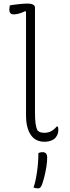

<svg xmlns="http://www.w3.org/2000/svg" viewBox="-20 -780 390 1070"><path d="M35 -750Q43 -752 53 -753Q63 -754 73.5 -755.5Q84 -757 95 -758Q106 -759 116 -759.5Q126 -760 135 -760Q145 -760 154 -758Q163 -756 169 -751Q175 -746 175 -737Q175 -679 175 -620.5Q175 -562 175 -503.5Q175 -445 175 -386Q175 -327 175 -268.5Q175 -210 175 -152Q175 -115 178 -93Q181 -71 188 -54Q197 -45 206 -42.5Q215 -40 228 -40Q249 -40 265.5 -49Q282 -58 296 -75H302Q304 -71 304.5 -65.5Q305 -60 305 -54Q305 -47 303 -39Q301 -31 297.5 -24.5Q294 -18 289 -12Q283 -5 273 0Q263 5 251.5 7.5Q240 10 228 10Q204 10 185 1Q166 -8 152.5 -27Q139 -46 132 -74Q125 -102 125 -139Q125 -197 125 -254.5Q125 -312 125 -369.5Q125 -427 125 -484.5Q125 -542 125 -599.5Q125 -657 125 -714L121 -718Q113 -714 101.5 -709.5Q90 -705 78 -702.5Q66 -700 55 -700Q44 -700 38 -706.5Q32 -713 32 -726Q32 -733 33 -739.5Q34 -746 35 -750ZM194 73Q198 71 204 69.5Q210 68 218 68Q230 68 236.5 75.5Q243 83 243 97Q243 121 238.5 149.5Q234 178 227.5 203.5Q221 229 215 246Q211 258 205.5 264Q200 270 191 270Q185 270 179 268.5Q173 267 167 265Q175 242 181 210.5Q187 179 190.5 143.5Q194 108 194 73Z"/></svg>

Font: Recursive Casual Light
Style: Regular
Weight: 300
Version: Version 1.047